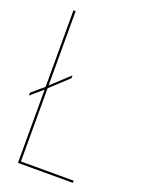

<svg xmlns="http://www.w3.org/2000/svg" viewBox="-135 -764 617 828"><g transform="rotate(20 173.5 -350.0)"><path d="M55 0V-336L0 -289V-302L55 -349V-700H65V-359L147 -435V-422L65 -346V-10H307V0Z"/></g></svg>

Font: Bebas Neue Thin
Style: Regular
Weight: 200
Designer: Ryoichi Tsunekawa
Foundry: Ryoichi Tsunekawa
Version: Version 1.003;PS 001.003;hotconv 1.0.70;makeotf.lib2.5.58329